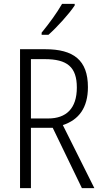

<svg xmlns="http://www.w3.org/2000/svg" viewBox="-20 -1060 523 987"><path d="M364 -1032V-1040H299C272 -993 234 -941 194 -892V-881H229C272 -919 335 -988 364 -1032ZM212 -807H83V-93H139V-403H251L401 -93H465L303 -417C386 -444 432 -507 432 -612C432 -751 358 -807 212 -807ZM210 -756C325 -756 375 -716 375 -610C375 -502 320 -451 228 -451H139V-756Z"/></svg>

Font: Noto Sans Telugu UI Condensed Light
Style: Regular
Weight: 300
Width: 3
Designer: Jelle Bosma - Monotype Design Team
Foundry: Monotype Imaging Inc.
Version: Version 2.005